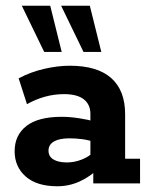

<svg xmlns="http://www.w3.org/2000/svg" viewBox="-20 -639 524 669"><path d="M180 10Q108 10 69.5 -24Q31 -58 31 -112Q31 -168 72 -200Q113 -232 195 -232Q223 -232 255.5 -227Q288 -222 312 -215L295 -203V-242Q295 -275 272 -293Q249 -311 203 -311Q169 -311 136.5 -302Q104 -293 74 -276L45 -366Q86 -388 133.5 -399Q181 -410 223 -410Q319 -410 367.5 -367Q416 -324 416 -241V-86H468V0H305V-66L323 -52Q295 -24 258 -7Q221 10 180 10ZM213 -73Q240 -73 266 -83.5Q292 -94 306 -110L295 -78V-171L312 -143Q290 -151 267 -154Q244 -157 222 -157Q187 -157 168 -146Q149 -135 149 -114Q149 -94 166 -83.5Q183 -73 213 -73ZM271 -458 193 -619H293L333 -458ZM134 -458 56 -619H155L195 -458Z"/></svg>

Font: Rokkitt SemiBold
Style: Bold
Weight: 700
Version: Version 3.103